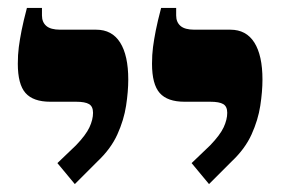

<svg xmlns="http://www.w3.org/2000/svg" viewBox="-20 -667 719 485"><path d="M508 -202 464 -255 511 -300Q536 -326 545 -345.5Q554 -365 554 -382Q554 -398 544 -404Q534 -410 511 -410H446Q403 -410 383.5 -432Q364 -454 364 -506Q364 -529 366.5 -548Q369 -567 373.5 -590Q378 -613 387 -647H425V-628Q425 -611 436 -601.5Q447 -592 471 -592H562Q602 -592 622.5 -559.5Q643 -527 643 -466Q643 -436 637.5 -400Q632 -364 615.5 -327.5Q599 -291 565 -259ZM169 -202 125 -255 172 -300Q197 -326 206 -345.5Q215 -365 215 -382Q215 -398 205 -404Q195 -410 172 -410H107Q64 -410 44.5 -432Q25 -454 25 -506Q25 -529 27.5 -548Q30 -567 34.5 -590Q39 -613 48 -647H86V-628Q86 -611 97 -601.5Q108 -592 132 -592H223Q263 -592 283.5 -559.5Q304 -527 304 -466Q304 -436 298.5 -400Q293 -364 276.5 -327.5Q260 -291 226 -259Z"/></svg>

Font: Noto Serif Hebrew ExtraBold
Style: Regular
Weight: 800
Version: Version 2.003